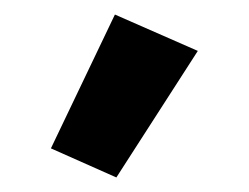

<svg xmlns="http://www.w3.org/2000/svg" viewBox="-20 -728 342 264"><path d="M140 -484 50 -524 138 -708 252 -658Z"/></svg>

Font: Assistant ExtraBold
Style: Regular
Weight: 800
Designer: Hebrew By Ben Nathan, Latin by Paul Hunt
Version: Version 2.001;PS 002.001;hotconv 1.0.88;makeotf.lib2.5.64775